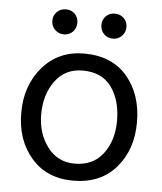

<svg xmlns="http://www.w3.org/2000/svg" viewBox="-51 -733 664 787"><g transform="rotate(5 281.0 -339.5)"><path d="M519 -252Q519 -139 455 -65Q391 9 279 9Q170 9 106.5 -64.5Q43 -138 43 -250Q43 -363 108.5 -438.5Q174 -514 279 -514Q394 -514 456.5 -440Q519 -366 519 -252ZM125 -251Q125 -172 167 -116.5Q209 -61 279 -61Q355 -61 396 -115.5Q437 -170 437 -251Q437 -335 398 -389.5Q359 -444 279 -444Q207 -444 166 -388Q125 -332 125 -251ZM427 -673.5Q442 -659 442 -637Q442 -615 427 -600Q412 -585 390 -585Q368 -585 353.5 -600Q339 -615 339 -637Q339 -659 353.5 -673.5Q368 -688 390 -688Q412 -688 427 -673.5ZM225.5 -673.5Q240 -659 240 -637Q240 -615 225.5 -600Q211 -585 189 -585Q167 -585 152 -600Q137 -615 137 -637Q137 -659 152 -673.5Q167 -688 189 -688Q211 -688 225.5 -673.5Z"/></g></svg>

Font: Hind Vadodara
Style: Regular
Weight: 400
Designer: Hitesh Malaviya
Foundry: Indian Type Foundry
Version: Version 1.001;PS 1.0;hotconv 1.0.86;makeotf.lib2.5.63406; tt